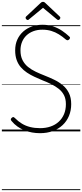

<svg xmlns="http://www.w3.org/2000/svg" viewBox="-20 -1412 883 2063"><path d="M410 19Q367 19 324.5 11.5Q282 4 242 -12Q202 -28 167 -53Q132 -78 104 -112Q96 -122 96 -129Q96 -136 105 -145Q115 -154 122 -154.5Q129 -155 142 -142Q175 -108 215.5 -83.5Q256 -59 304.5 -47Q353 -35 410 -35Q472 -35 523 -52.5Q574 -70 611 -104Q648 -138 668 -185.5Q688 -233 688 -293Q688 -350 667.5 -389.5Q647 -429 611 -457.5Q575 -486 529.5 -508.5Q484 -531 434 -550Q391 -568 349 -587.5Q307 -607 269.5 -632Q232 -657 203.5 -690Q175 -723 159 -767.5Q143 -812 143 -871Q143 -936 166 -986.5Q189 -1037 229.5 -1073Q270 -1109 323 -1127.5Q376 -1146 435 -1146Q500 -1146 552.5 -1128Q605 -1110 647 -1081.5Q689 -1053 724 -1020Q733 -1012 732.5 -1005Q732 -998 724 -989Q715 -980 707 -979.5Q699 -979 688 -987Q651 -1019 612.5 -1043Q574 -1067 530.5 -1080Q487 -1093 435 -1093Q382 -1093 339 -1077Q296 -1061 265 -1032Q234 -1003 217 -962Q200 -921 200 -871Q200 -809 222 -766Q244 -723 281 -693Q318 -663 364.5 -641Q411 -619 460 -600Q511 -580 562 -555.5Q613 -531 654.5 -496.5Q696 -462 720.5 -412.5Q745 -363 745 -293Q745 -224 721 -166.5Q697 -109 652.5 -67.5Q608 -26 546.5 -3.5Q485 19 410 19ZM278 -1197Q270 -1197 262.5 -1205Q255 -1213 255 -1221Q255 -1224 256 -1227Q257 -1230 260 -1234L416 -1380Q422 -1386 427.5 -1389Q433 -1392 442 -1392Q451 -1392 456 -1389Q461 -1386 467 -1380L623 -1233Q627 -1230 627.5 -1226.5Q628 -1223 628 -1220Q628 -1212 621 -1204.5Q614 -1197 606 -1197Q601 -1197 597.5 -1199.5Q594 -1202 589 -1206L442 -1328L294 -1206Q290 -1202 286.5 -1199.5Q283 -1197 278 -1197ZM0 621H843V631H0ZM0 -20H843V0H0ZM0 -505H843V-500H0ZM0 -1141H843V-1131H0Z"/></svg>

Font: Playwrite BR Guides
Style: Regular
Weight: 400
Designer: Veronika Burian, José Scaglione
Foundry: TypeTogether
Version: Version 1.003